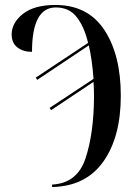

<svg xmlns="http://www.w3.org/2000/svg" viewBox="-20 -744 552 774"><path d="M190 10Q326 7 396.5 -92.5Q467 -192 467 -358Q467 -523 400.5 -623.5Q334 -724 203 -724Q118 -724 72.5 -688Q27 -652 27 -605Q27 -571 50 -553Q73 -535 109 -535Q109 -714 205 -714Q260 -714 290.5 -673.5Q321 -633 335 -571L124 -431L130 -422L338 -561Q351 -507 357 -426L180 -309L186 -300L357 -414Q358 -400 358.5 -384Q359 -368 359 -353Q358 -205 324.5 -105Q291 -5 190 0Z"/></svg>

Font: Noto Serif Display Condensed Semi
Style: Regular
Weight: 600
Width: 3
Designer: Monotype Design Team
Foundry: Monotype Imaging Inc.
Version: Version 1.900